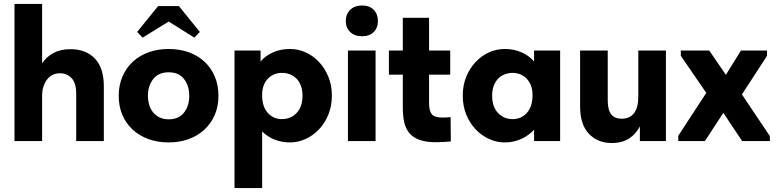

<svg xmlns="http://www.w3.org/2000/svg" viewBox="-20 -720 3959 980"><path d="M369 -241Q369 -297 345 -321.5Q321 -346 287 -346Q245 -346 221 -315Q197 -284 195 -239V0H54V-700H195V-397Q216 -429 252 -449Q288 -469 340 -469Q418 -469 464 -421.5Q510 -374 510 -279V0H369V-241Z M841 7Q785 7 738 -10Q691 -27 657 -58.5Q623 -90 604.5 -133.5Q586 -177 586 -231Q586 -286 605.5 -330.5Q625 -375 659 -406Q693 -437 739.5 -453.5Q786 -470 841 -470Q897 -470 944 -453Q991 -436 1024.5 -404.5Q1058 -373 1076.5 -329Q1095 -285 1095 -231Q1095 -176 1075.5 -132Q1056 -88 1022 -57Q988 -26 941.5 -9.5Q895 7 841 7ZM841 -111Q892 -111 919 -145Q946 -179 946 -231Q946 -282 919.5 -316.5Q893 -351 841 -351Q789 -351 762 -316.5Q735 -282 735 -231Q735 -207 741.5 -185Q748 -163 761.5 -146.5Q775 -130 795 -120.5Q815 -111 841 -111ZM680 -557 787 -689H893L1000 -557L972 -528L841 -610L708 -528Z M1177 240V-462H1310V-406Q1334 -435 1373 -452.5Q1412 -470 1460 -470Q1502 -470 1540.5 -452.5Q1579 -435 1608.5 -403.5Q1638 -372 1656 -328.5Q1674 -285 1674 -232Q1674 -179 1656 -135Q1638 -91 1608 -59.5Q1578 -28 1539.5 -10.5Q1501 7 1460 7Q1417 7 1380.5 -8Q1344 -23 1318 -49V240ZM1420 -348Q1376 -348 1348 -319Q1320 -290 1318 -242V-230Q1319 -174 1347.5 -143Q1376 -112 1419 -112Q1464 -112 1494 -143.5Q1524 -175 1524 -231Q1524 -261 1515.5 -283Q1507 -305 1492.5 -319.5Q1478 -334 1459 -341Q1440 -348 1420 -348Z M1756 -462H1897V0H1756ZM1828 -535Q1790 -535 1767.5 -556.5Q1745 -578 1745 -613Q1745 -648 1767.5 -670Q1790 -692 1828 -692Q1866 -692 1887.5 -670Q1909 -648 1909 -613Q1909 -578 1887.5 -556.5Q1866 -535 1828 -535Z M1965 -462H2036V-629H2170V-462H2278V-339H2170V-194Q2170 -155 2183.5 -137.5Q2197 -120 2238 -120Q2247 -120 2258 -120.5Q2269 -121 2280 -122L2281 2Q2267 3 2246.5 4.5Q2226 6 2206 6Q2156 6 2123 -5.5Q2090 -17 2070.5 -39.5Q2051 -62 2043.5 -95Q2036 -128 2036 -172V-339H1965Z M2556 7Q2515 7 2476.5 -10.5Q2438 -28 2408 -59.5Q2378 -91 2360 -135Q2342 -179 2342 -232Q2342 -285 2360 -328.5Q2378 -372 2407.5 -403.5Q2437 -435 2475.5 -452.5Q2514 -470 2556 -470Q2604 -470 2643 -452.5Q2682 -435 2706 -406V-462H2839V0H2706V-58Q2680 -29 2641 -11Q2602 7 2556 7ZM2597 -112Q2640 -112 2668.5 -143Q2697 -174 2698 -230V-242Q2696 -290 2667.5 -319Q2639 -348 2596 -348Q2576 -348 2557 -341Q2538 -334 2523.5 -319.5Q2509 -305 2500.5 -283Q2492 -261 2492 -231Q2492 -175 2522 -143.5Q2552 -112 2597 -112Z M3102 10Q3031 10 2986 -37Q2941 -84 2941 -176V-462H3082V-208Q3082 -158 3100 -136Q3118 -114 3153 -114Q3194 -114 3216 -142Q3238 -170 3238 -228V-462H3379V0H3246V-75Q3227 -37 3191.5 -13.5Q3156 10 3102 10Z M3442 -27 3585 -246 3455 -435V-462H3600L3685 -338L3762 -462H3895V-435L3767 -238L3909 -26L3910 0H3768L3672 -144L3578 0H3442Z"/></svg>

Font: Tilda Sans Extra Bold
Style: Regular
Weight: 800
Designer: ParaType Ltd
Foundry: ParaType Ltd
Version: Version 1.009